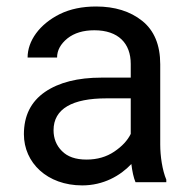

<svg xmlns="http://www.w3.org/2000/svg" viewBox="-20 -558 584 588"><path d="M489.3 0V-7.8C477.1 -36.6 470.7 -80.1 470.7 -115.2V-361.3C470.7 -420.4 452.1 -464.8 415.5 -494.1C378.9 -523.4 331.5 -538.1 274.4 -538.1C231.9 -538.1 194.8 -530.3 163.6 -515.1C100.6 -483.9 64.5 -432.6 64.5 -381.8H154.8C154.8 -403.8 165.5 -423.3 186.5 -440.4C207.5 -457 234.9 -465.3 269 -465.3C342.8 -465.3 380.4 -424.8 380.4 -362.3V-320.3H291C218.3 -320.3 160.6 -305.7 117.7 -276.4C74.7 -246.6 53.2 -203.6 53.2 -147C53.2 -59.6 124.5 9.8 231.9 9.8C296.9 9.8 348.6 -20 382.3 -55.7C384.8 -34.2 389.2 -13.2 395 0ZM245.1 -69.3C211.4 -69.3 186.5 -78.1 169.4 -95.7C152.3 -112.8 144 -134.3 144 -159.2C144 -225.1 202.1 -256.8 305.7 -256.8H380.4V-147.9C370.6 -127.9 354 -109.9 330.1 -93.8C306.2 -77.6 277.8 -69.3 245.1 -69.3Z"/></svg>

Font: Vazirmatn
Style: Regular
Weight: 400
Designer: Saber Rastikerdar
Foundry: Saber Rastikerdar
Version: Version 33.003